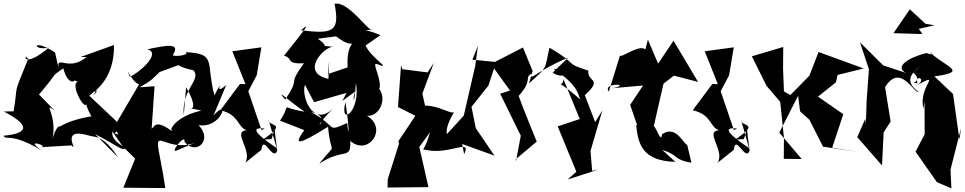

<svg xmlns="http://www.w3.org/2000/svg" viewBox="-48 -826 5384 1071"><path d="M259 -533C133 -618 127 -541 224 -560C72 -432 84 -539 109 -497C20 -277 56 -377 28 -205L-27 -204C127 -125 107 -81 -28 -69C-16 -39 8 -92 186 14C78 -59 230 -10 180 -5L351 -15C397 32 274 -123 451 -69C479 -60 528 -75 611 52L482 -78C658 11 647 47 670 -63L591 -81C659 -162 647 -69 553 -190L650 -2C556 -56 570 -92 604 -147L450 -292C535 -368 430 -246 493 -316C459 -318 591 -366 588 -575L401 -508H435C332 -421 263 -528 280 -441ZM387 -370C334 -357 449 -167 431 -271C428 -246 440 -216 462 -177C292 -151 228 -78 299 -114C274 -141 255 -92 231 -8C294 -168 178 -268 258 -208L149 -320C152 -304 141 -322 151 -277C301 -451 222 -385 305 -445C336 -326 395 -388 350 -383Z M939 13C893 33 989 -86 981 -36C1041 43 1143 -40 1060 -128C1188 -107 1238 -287 1143 -182L1214 -352C1126 -273 1226 -437 1148 -294C1099 -478 1163 -527 988 -535C1013 -517 917 -508 916 -519C959 -587 891 -576 774 -551C856 -530 724 -416 676 -398C643 -486 682 -368 728 -356C677 -270 627 -183 576 -97L636 -10L706 59L640 221L874 223L862 147L837 13C814 -111 886 24 1038 -29ZM909 -96C818 -163 813 -117 798 -108L814 -345L731 -339C801 -379 796 -380 842 -424L978 -474C958 -499 879 -467 1031 -434C1078 -381 963 -329 977 -183L990 -339C1102 -150 925 -248 1075 -209C873 -165 888 -28 943 -150Z M1410 10C1421 -83 1475 81 1499 13L1450 -159C1447 -115 1565 -147 1418 -47L1466 -50C1501 -135 1467 -196 1497 1C1311 -123 1399 -111 1429 -109L1411 -100L1337 -317L1384 -406L1410 -562L1248 -540L1321 -357H1290L1181 -211C1289 -187 1276 -113 1329 -100C1243 -93 1363 12 1320 82Z M2069 -331C2081 -386 2027 -473 2051 -470C2151 -431 2025 -498 1991 -572L2074 -630C1945 -685 1917 -650 2033 -660C2017 -633 1898 -823 1818 -805C1850 -646 1806 -636 1631 -657C1693 -710 1653 -662 1536 -515C1592 -501 1541 -468 1647 -473C1547 -333 1636 -411 1543 -270C1486 -339 1549 -273 1651 -203C1498 -227 1585 -258 1514 -153L1649 -100C1594 -22 1598 -5 1782 -119C1797 61 1838 -48 1733 87C1870 -4 1910 71 1906 -40C2005 47 2119 -108 1999 -180C2083 -173 2139 -327 2006 -371ZM1934 -316C1914 -274 1930 -218 1937 -365C1967 -207 1843 -114 1879 -257C1907 -66 1894 -66 1889 -140C1765 -86 1841 -118 1687 -201C1833 -171 1641 -48 1808 -219C1697 -114 1631 -290 1653 -353L1704 -256L1885 -308L1862 -263ZM1825 -623C1821 -634 1907 -542 1955 -603C1852 -585 1906 -385 1894 -358C1946 -522 2020 -365 1962 -474L1781 -413L1788 -489L1784 -386C1623 -421 1760 -567 1811 -565C1722 -575 1801 -557 1725 -610Z M2526 -44 2446 -53 2710 42 2606 -111 2582 -230 2676 -348 2720 -480 2587 -493 2618 -571 2603 -459 2539 -181 2436 -68C2492 -63 2393 -46 2484 -199C2455 -193 2403 -236 2323 -237L2308 -304L2372 -475L2337 -422L2196 -440L2189 -462L2172 -229L2269 -180L2174 -38L2178 -25L2115 173L2114 220L2342 218L2291 -6L2351 -89C2318 30 2295 3 2333 11C2461 38 2585 -57 2541 34Z M3035 -421C3099 -375 3178 -437 3040 -442C3198 -337 3173 -284 3193 -268C3029 -411 3089 -320 3095 -384L3186 -162L3063 -121L3167 132L3119 175L3290 120L3255 127L3246 16L3312 -210L3272 -145L3214 -295C3319 -390 3226 -367 3234 -432C3090 -478 3190 -459 3017 -560C2988 -438 3013 -459 2903 -361L2923 -430L2869 -561L2690 -469L2797 -321L2742 -303L2857 -69L2830 75L2829 62L2946 -36C2912 -120 2877 -204 2845 -291C2928 -381 2872 -394 2920 -416C2901 -365 2945 -432 3121 -504Z M3646 10C3742 40 3705 64 3809 82L3785 -19C3768 -15 3726 -133 3645 -77C3637 -3 3591 -207 3589 -79L3653 -359L3711 -404L3846 -369L3709 -599L3623 -471L3566 -605L3552 -550C3519 -583 3407 -494 3411 -518L3348 -315C3310 -369 3486 -357 3368 -334L3539 -349L3467 -241L3524 -76C3476 -7 3587 -105 3501 -129C3511 -10 3545 71 3719 77Z M4045 10C4056 -83 4110 81 4134 13L4085 -159C4082 -115 4200 -147 4053 -47L4101 -50C4136 -135 4102 -196 4132 1C3946 -123 4034 -111 4064 -109L4046 -100L3972 -317L4019 -406L4045 -562L3883 -540L3956 -357H3925L3816 -211C3924 -187 3911 -113 3964 -100C3878 -93 3998 12 3955 82Z M4415 -205 4467 -158 4543 -8 4747 23 4594 -2 4656 -189 4515 -287 4615 -367 4624 -408 4770 -444 4518 -536 4467 -404 4361 -296 4325 -316 4320 -443 4321 -564 4146 -512 4228 -347 4304 -258 4325 -57 4324 60 4424 61 4299 -86 4404 -292Z M5046 -421C5110 -366 5012 -363 5070 -362C5052 -414 5131 -385 5062 -349C5217 -429 5072 -347 5103 -221L5109 -260L5110 -77L5059 20L5178 190L5259 225L5254 120L5313 -112L5304 -47L5268 -302L5164 -400C5347 -424 5242 -448 5158 -518C5108 -560 5194 -505 5119 -530C5021 -506 4937 -452 5007 -419L4879 -461L4749 -590L4799 -440L4786 -262L4782 -130L4779 -164L4734 -61L4872 97L4881 -87L4920 -148L4889 -340C4974 -477 5051 -303 5076 -313C4960 -400 5091 -447 5140 -510ZM5027 -774 4936 -641 5098 -636 5077 -665 5165 -685 5115 -693Z"/></svg>

Font: Asimov Silicon
Style: Regular
Weight: 400
Designer: Google
Version: Version 2.000980; 2014